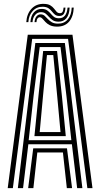

<svg xmlns="http://www.w3.org/2000/svg" viewBox="-20 -981 522 1001"><path d="M20.2 0 124.8 -800H357.8L462.2 0H435.5L334.8 -778.5H147.8L47 0ZM126.8 0 153.2 -207.5H329.2L355.8 0H328.5L308 -186.2H174.5L154 0ZM73 0 164.2 -756.8H318.2L409.5 0H382.2L354.8 -228.8H127.8L100.2 0ZM129.5 -250H352L326.5 -480.2L295.5 -735.5H187L155 -480.2ZM159.5 -271.2 180.5 -480.2 205 -715.2H277.5L302.8 -480.2L323 -271.2ZM187 -292.5H295.5L278.2 -480.2L257.8 -693.8H224.8L204.2 -480.2ZM117 -865.5Q119.8 -909.2 144.5 -935.5Q169.2 -961.8 208.5 -960.8Q230.2 -960.5 242.2 -953.1Q254.2 -945.8 261.4 -936.4Q268.5 -927 275 -919.8Q281.5 -912.5 292.2 -912.2Q302 -912 306.1 -919.1Q310.2 -926.2 311.5 -941.5H321.2Q320 -919.2 312.6 -908.4Q305.2 -897.5 289 -897.8Q274.8 -897.8 266.2 -904.9Q257.8 -912 250.5 -921.4Q243.2 -930.8 232.8 -938Q222.2 -945.2 203.8 -945.8Q171.8 -946.5 150.8 -924Q129.8 -901.5 127.8 -865.5ZM138.5 -865.5Q140.8 -899.5 157.4 -917.4Q174 -935.2 199.2 -934.5Q216.2 -934 226.4 -926.6Q236.5 -919.2 244.2 -909.9Q252 -900.5 261.2 -893.2Q270.5 -886 286.2 -885.8Q306.8 -885.2 318.4 -899.4Q330 -913.5 332.2 -941.5H343Q341.5 -905.5 326.4 -886.5Q311.2 -867.5 284.5 -868Q266.5 -868.2 255.2 -875.6Q244 -883 235.6 -892.6Q227.2 -902.2 218.2 -909.8Q209.2 -917.2 195.2 -917.5Q176 -918.2 163.4 -903.6Q150.8 -889 149.5 -865.5ZM160 -865.5Q161.5 -885 170.5 -895.9Q179.5 -906.8 193 -906.2Q204.2 -906 212.4 -898.8Q220.5 -891.5 229.1 -882Q237.8 -872.5 249.9 -865.2Q262 -858 281.2 -857.8Q314.2 -857 333.5 -880Q352.8 -903 353.8 -941.5H364.5Q362.5 -893.8 339.9 -867.8Q317.2 -841.8 276.5 -842.2Q253.8 -842.5 239.6 -849.8Q225.5 -857 216.9 -866.4Q208.2 -875.8 201.9 -883.1Q195.5 -890.5 188.2 -891Q181.2 -891.5 175.9 -884.8Q170.5 -878 170 -865.5Z"/></svg>

Font: Big Shoulders Inline Text Thin ExtraBold
Style: Regular
Weight: 800
Version: Version 2.002